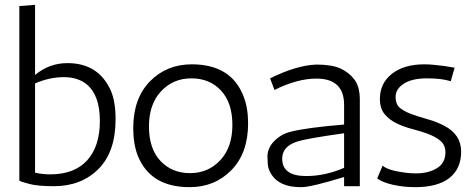

<svg xmlns="http://www.w3.org/2000/svg" viewBox="-20 -770 1967 794"><path d="M125 -460Q184 -509 259 -509Q387 -509 438 -396Q458 -350 458 -277Q458 -142 387 -71Q316 0 203 0Q137 0 102.5 -9Q68 -18 60 -23V-745L125 -750ZM125 -425V-56Q154 -49 188 -49Q288 -49 340.5 -107Q393 -165 393 -270Q393 -375 340 -420Q303 -451 244 -451Q185 -451 125 -425Z M549 -128Q531 -176 531 -240Q531 -363 600 -433.5Q669 -504 773 -504Q936 -504 987 -372Q1006 -324 1006 -260Q1006 -137 937 -66.5Q868 4 764 4Q601 4 549 -128ZM596 -247Q596 -155 643.5 -104.5Q691 -54 766 -54Q841 -54 891 -107.5Q941 -161 941 -253Q941 -345 894 -395.5Q847 -446 771.5 -446Q696 -446 646 -392.5Q596 -339 596 -247Z M1097 -446Q1206 -500 1288 -503Q1353 -503 1388.5 -486.5Q1424 -470 1446 -440.5Q1468 -411 1468 -358V0H1403V-38Q1266 4 1227 4Q1225 4 1224 4Q1134 4 1101 -51Q1089 -71 1087.5 -90Q1086 -109 1086 -122Q1086 -158 1114 -186.5Q1142 -215 1181 -225Q1247 -242 1403 -255V-336Q1403 -445 1289 -445Q1209 -445 1115 -398ZM1147 -114Q1147 -42 1246 -42Q1325 -42 1403 -76V-219Q1247 -197 1210 -185Q1147 -165 1147 -114Z M1844 -434Q1808 -446 1746 -446Q1684 -446 1650 -424Q1616 -402 1616 -369.5Q1616 -337 1636 -322Q1656 -307 1686 -296.5Q1716 -286 1751.5 -276Q1787 -266 1817 -250Q1887 -214 1887 -143Q1887 -72 1838.5 -34Q1790 4 1697 4Q1650 4 1606.5 -5.5Q1563 -15 1540 -32L1562 -85Q1585 -65 1655 -56Q1677 -53 1700 -53Q1752 -53 1787 -74.5Q1822 -96 1822 -140Q1822 -170 1802 -187Q1782 -204 1752 -215.5Q1722 -227 1686.5 -236Q1651 -245 1621 -259.5Q1591 -274 1571 -297.5Q1551 -321 1551 -361Q1551 -426 1601 -465Q1651 -504 1735 -504Q1756 -504 1778 -501.5Q1800 -499 1818 -497L1860 -490Z"/></svg>

Font: Antic
Style: Regular
Weight: 400
Designer: Santiago Orozco
Foundry: Typemade
Version: Version 1.0012